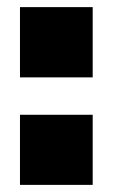

<svg xmlns="http://www.w3.org/2000/svg" viewBox="-20 -519 316 539"><path d="M36.1 -499H240.2V-301.8H36.1ZM36.1 -196.8H240.2V0H36.1Z"/></svg>

Font: Overused Grotesk Black
Style: Regular
Weight: 900
Version: Version 0.002